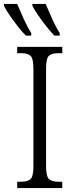

<svg xmlns="http://www.w3.org/2000/svg" viewBox="-52 -951 370 971"><path d="M35 0V-32H57Q88 -32 102.5 -45.5Q117 -59 117 -110V-603Q117 -655 102.5 -668.5Q88 -682 57 -682H35V-714H263V-682H242Q209 -682 195 -668.5Q181 -655 181 -603V-110Q181 -60 195.5 -46Q210 -32 242 -32H263V0ZM223 -771Q205 -789 182.5 -817.5Q160 -846 140.5 -874.5Q121 -903 112 -921V-931H179Q193 -897 212.5 -854Q232 -811 250 -784V-771ZM79 -771Q60 -789 38 -817.5Q16 -846 -3.5 -874.5Q-23 -903 -32 -921V-931H35Q49 -897 68.5 -854Q88 -811 106 -784V-771Z"/></svg>

Font: Noto Serif Condensed Light
Style: Regular
Weight: 300
Width: 3
Designer: Monotype Design Team
Foundry: Monotype Imaging Inc.
Version: Version 2.013